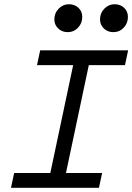

<svg xmlns="http://www.w3.org/2000/svg" viewBox="-20 -888 626 908"><path d="M32 0 47 -70H218L326 -580H155L170 -650H586L571 -580H400L292 -70H463L448 0ZM300 -736Q273 -736 255 -753.5Q237 -771 237 -796Q237 -826 257.5 -847Q278 -868 306 -868Q333 -868 351 -851Q369 -834 369 -808Q369 -778 349 -757Q329 -736 300 -736ZM516 -736Q489 -736 471 -753.5Q453 -771 453 -796Q453 -826 473.5 -847Q494 -868 522 -868Q549 -868 567 -851Q585 -834 585 -808Q585 -778 565 -757Q545 -736 516 -736Z"/></svg>

Font: Sometype Mono
Style: Italic
Weight: 400
Italic angle: -12°
Monospace: yes
Designer: Ryoichi Tsunekawa
Foundry: Dharma Type
Version: Version 1.000; ttfautohint (v1.8.3)